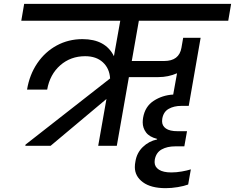

<svg xmlns="http://www.w3.org/2000/svg" viewBox="-20 -760 1225 1001"><path d="M704 -652 667 -442H836Q914 -442 926 -511L935 -563H1026L964 -208H925Q887 -208 859.5 -192.5Q832 -177 826 -141Q825 -134 825 -128Q825 -104 845 -90Q865 -76 905 -76H955L941 3H893Q852 3 823 19Q794 35 787 72Q786 79 786 85Q786 110 808.5 124.5Q831 139 873 139Q900 139 928 134Q956 129 975 123L961 202Q940 210 907 215.5Q874 221 844 221Q767 221 725 190Q683 159 683 111Q683 97 686 82Q693 37 724.5 6.5Q756 -24 799 -33V-36Q759 -46 741.5 -69.5Q724 -93 724 -122Q724 -133 726 -146Q736 -205 781.5 -234.5Q827 -264 883 -267L903 -378Q857 -358 806 -358H652L589 0H492L535 -244L244 0H112L113 -6L554 -351Q551 -403 516.5 -435Q482 -467 424 -467Q348 -467 294 -419.5Q240 -372 226 -293H121Q134 -371 174.5 -430.5Q215 -490 276 -523Q337 -556 410 -556Q530 -556 574 -467L607 -652H91L106 -740H1185L1170 -652Z"/></svg>

Font: Fz Poppins Med
Style: Italic
Weight: 500
Italic angle: -10°
Designer: Ninad Kale (Devanagari), Jonny Pinhorn (Latin)
Foundry: Indian Type Foundry
Version: Vit hóa bi Vntype.Com & FontZin.Com